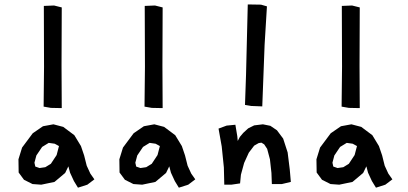

<svg xmlns="http://www.w3.org/2000/svg" viewBox="-20 -783 1866 879"><path d="M180.7 -755.9 227.5 -757.8 262.7 -749 261.7 -481.4 262.7 -288.1 212.9 -289.1 179.7 -294.9 181.6 -476.6ZM250 -114.3 230.5 -125 203.1 -128.9 172.9 -110.4 146.5 -71.3 137.7 -38.1 141.6 -20.5 161.1 -13.7 187.5 -17.6 212.9 -33.2 239.3 -73.2ZM293 -21.5 278.3 8.8 229.5 49.8 168.9 62.5 128.9 59.6 89.8 40 65.4 6.8 64.5 -53.7 81.1 -107.4 129.9 -172.9 176.8 -205.1 224.6 -213.9 269.5 -202.1 320.3 -164.1 350.6 -114.3 365.2 -71.3 377 -24.4 393.6 11.7 412.1 38.1 379.9 62.5 336.9 76.2 318.4 45.9 300.8 7.8Z M642.6 -755.9 689.5 -757.8 724.6 -749 723.6 -481.4 724.6 -288.1 674.8 -289.1 641.6 -294.9 643.6 -476.6ZM711.9 -114.3 692.4 -125 665 -128.9 634.8 -110.4 608.4 -71.3 599.6 -38.1 603.5 -20.5 623 -13.7 649.4 -17.6 674.8 -33.2 701.2 -73.2ZM754.9 -21.5 740.2 8.8 691.4 49.8 630.9 62.5 590.8 59.6 551.8 40 527.3 6.8 526.4 -53.7 543 -107.4 591.8 -172.9 638.7 -205.1 686.5 -213.9 731.4 -202.1 782.2 -164.1 812.5 -114.3 827.1 -71.3 838.9 -24.4 855.5 11.7 874 38.1 841.8 62.5 798.8 76.2 780.3 45.9 762.7 7.8Z M1202.1 -753.9 1191.4 -578.1 1180.7 -295.9 1129.9 -297.9 1101.6 -302.7 1106.4 -441.4 1114.3 -762.7 1174.8 -761.7ZM980.5 -194.3 1017.6 -208 1057.6 -211.9 1066.4 -159.2 1068.4 -137.7 1078.1 -156.2 1093.8 -174.8 1116.2 -195.3 1143.6 -209 1183.6 -213.9 1217.8 -207 1248 -186.5 1276.4 -148.4 1296.9 -85 1306.6 -6.8 1311.5 49.8 1270.5 59.6H1224.6L1222.7 8.8L1215.8 -53.7L1203.1 -101.6L1189.5 -122.1L1176.8 -129.9L1164.1 -127.9L1143.6 -116.2L1119.1 -84L1097.7 -37.1L1083 16.6L1079.1 56.6L1039.1 62.5H1006.8L1004.9 -16.6L995.1 -112.3Z M1544.9 -755.9 1591.8 -757.8 1627 -749 1626 -481.4 1627 -288.1 1577.1 -289.1 1543.9 -294.9 1545.9 -476.6ZM1614.3 -114.3 1594.7 -125 1567.4 -128.9 1537.1 -110.4 1510.7 -71.3 1502 -38.1 1505.9 -20.5 1525.4 -13.7 1551.8 -17.6 1577.1 -33.2 1603.5 -73.2ZM1657.2 -21.5 1642.6 8.8 1593.8 49.8 1533.2 62.5 1493.2 59.6 1454.1 40 1429.7 6.8 1428.7 -53.7 1445.3 -107.4 1494.1 -172.9 1541 -205.1 1588.9 -213.9 1633.8 -202.1 1684.6 -164.1 1714.8 -114.3 1729.5 -71.3 1741.2 -24.4 1757.8 11.7 1776.4 38.1 1744.1 62.5 1701.2 76.2 1682.6 45.9 1665 7.8Z"/></svg>

Font: Nishiki-teki-lili
Style: Regular
Weight: 500
Designer: Umihotaru
Foundry: Umihotaru
Version: Version 3.99j (2024-03-05)